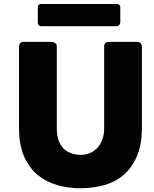

<svg xmlns="http://www.w3.org/2000/svg" viewBox="-20 -958 792 989"><path d="M272.5 -296.9Q272.5 -259.8 282.2 -233.4Q293 -208 308.6 -191.4Q326.2 -175.8 348.6 -168Q370.1 -160.2 394.5 -160.2Q419.9 -160.2 441.4 -168.9Q463.9 -177.7 480.5 -195.3Q497.1 -212.9 506.8 -238.3Q516.6 -263.7 516.6 -296.9Q516.6 -437.5 516.6 -720.7Q516.6 -729.5 523.4 -736.3Q529.3 -742.2 540 -742.2Q588.9 -742.2 685.5 -742.2Q697.3 -742.2 704.1 -735.4Q710.9 -728.5 710.9 -720.7Q710.9 -580.1 710.9 -298.8Q710.9 -211.9 684.6 -152.3Q659.2 -92.8 615.2 -55.7Q572.3 -19.5 514.6 -3.9Q457 11.7 394.5 11.7Q331.1 11.7 274.4 -4.9Q216.8 -21.5 172.9 -57.6Q129.9 -94.7 103.5 -153.3Q78.1 -212.9 78.1 -298.8Q78.1 -439.5 78.1 -720.7Q78.1 -728.5 84 -735.4Q89.8 -742.2 97.7 -742.2Q148.4 -742.2 248 -742.2Q255.9 -742.2 263.7 -736.3Q272.5 -730.5 272.5 -720.7Q272.5 -579.1 272.5 -296.9ZM174.8 -919.9Q174.8 -937.5 192.4 -937.5Q322.3 -937.5 582 -937.5Q589.8 -937.5 594.7 -933.6Q599.6 -928.7 599.6 -919.9Q599.6 -894.5 599.6 -842.8Q599.6 -836.9 594.7 -830.1Q590.8 -823.2 582 -823.2Q452.1 -823.2 192.4 -823.2Q174.8 -823.2 174.8 -842.8Q174.8 -869.1 174.8 -919.9Z"/></svg>

Font: Cocogoose
Style: Regular
Weight: 400
Designer: Cosimo Lorenzo Pancini
Version: Version 1.000